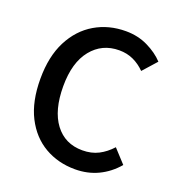

<svg xmlns="http://www.w3.org/2000/svg" viewBox="-125 -770 820 885"><g transform="rotate(20 285.5 -327.5)"><path d="M339.4 12.2Q256.3 12.2 190.2 -26.1Q124 -64.5 85.7 -139.6Q47.4 -214.8 47.4 -325.7Q47.4 -435.5 86.4 -511.5Q125.5 -587.4 192.6 -627Q259.8 -666.5 343.8 -666.5Q403.3 -666.5 452.1 -642.6Q501 -618.7 531.7 -585.4L471.7 -518.1Q446.3 -543.9 414.8 -558.6Q383.3 -573.2 345.2 -573.2Q261.2 -573.2 209.7 -509.5Q158.2 -445.8 158.2 -329.6Q158.2 -211.4 207 -146.5Q255.9 -81.5 341.3 -81.5Q385.7 -81.5 419.7 -98.9Q453.6 -116.2 482.4 -147.9L542.5 -82.5Q503.4 -36.6 452.1 -12.2Q400.9 12.2 339.4 12.2Z"/></g></svg>

Font: Varta Light
Style: Bold
Weight: 700
Version: Version 1.004